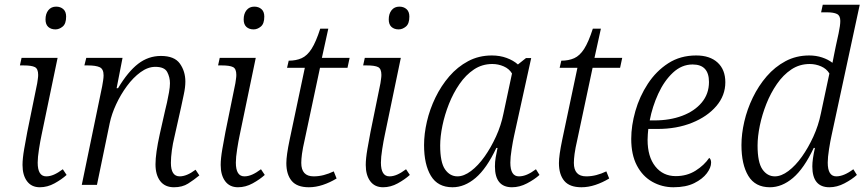

<svg xmlns="http://www.w3.org/2000/svg" viewBox="-20 -780 3647 810"><path d="M214 -656Q195 -656 183.5 -666.5Q172 -677 172 -698Q172 -722 184 -737Q196 -752 217 -752Q235 -752 247 -741.5Q259 -731 259 -710Q259 -680 244.5 -668Q230 -656 214 -656ZM148 10Q113 10 94 -15.5Q75 -41 75 -84Q75 -111 82 -151.5Q89 -192 95 -223L137 -429Q138 -437 139.5 -446.5Q141 -456 141 -464Q141 -490 127 -497Q113 -504 80 -504H64L71 -536H223L155 -209Q150 -186 144.5 -151Q139 -116 139 -94Q139 -36 175 -36Q191 -36 208 -43.5Q225 -51 245 -66L261 -42Q240 -23 210 -6.5Q180 10 148 10Z M714 10Q676 10 656 -16Q636 -42 636 -87Q636 -110 640.5 -141.5Q645 -173 654 -214L677 -316Q680 -327 684.5 -347.5Q689 -368 693 -390.5Q697 -413 697 -429Q697 -454 685.5 -476Q674 -498 635 -498Q604 -498 573 -475.5Q542 -453 515.5 -417Q489 -381 470 -340Q451 -299 443 -261L389 0H325L411 -416Q413 -427 415 -440Q417 -453 417 -462Q417 -489 400.5 -496.5Q384 -504 351 -504H336L344 -536H497L472 -408H478Q520 -478 563 -511Q606 -544 659 -544Q716 -544 739 -511.5Q762 -479 762 -436Q762 -412 755.5 -382Q749 -352 744 -328L716 -203Q709 -175 705 -145.5Q701 -116 701 -93Q701 -36 738 -36Q768 -36 805 -64L821 -40Q798 -21 773.5 -5.5Q749 10 714 10Z M1050 -656Q1031 -656 1019.5 -666.5Q1008 -677 1008 -698Q1008 -722 1020 -737Q1032 -752 1053 -752Q1071 -752 1083 -741.5Q1095 -731 1095 -710Q1095 -680 1080.5 -668Q1066 -656 1050 -656ZM984 10Q949 10 930 -15.5Q911 -41 911 -84Q911 -111 918 -151.5Q925 -192 931 -223L973 -429Q974 -437 975.5 -446.5Q977 -456 977 -464Q977 -490 963 -497Q949 -504 916 -504H900L907 -536H1059L991 -209Q986 -186 980.5 -151Q975 -116 975 -94Q975 -36 1011 -36Q1027 -36 1044 -43.5Q1061 -51 1081 -66L1097 -42Q1076 -23 1046 -6.5Q1016 10 984 10Z M1283 10Q1233 10 1210.5 -17Q1188 -44 1188 -92Q1188 -124 1202 -191L1266 -494H1191L1198 -524Q1229 -524 1252.5 -534.5Q1276 -545 1294.5 -574Q1313 -603 1331 -659H1365L1338 -536H1455L1446 -494H1330L1266 -193Q1257 -154 1254 -131Q1251 -108 1251 -93Q1251 -36 1303 -36Q1325 -36 1346 -41.5Q1367 -47 1388 -57L1400 -27Q1372 -10 1342 0Q1312 10 1283 10Z M1662 -656Q1643 -656 1631.5 -666.5Q1620 -677 1620 -698Q1620 -722 1632 -737Q1644 -752 1665 -752Q1683 -752 1695 -741.5Q1707 -731 1707 -710Q1707 -680 1692.5 -668Q1678 -656 1662 -656ZM1596 10Q1561 10 1542 -15.5Q1523 -41 1523 -84Q1523 -111 1530 -151.5Q1537 -192 1543 -223L1585 -429Q1586 -437 1587.5 -446.5Q1589 -456 1589 -464Q1589 -490 1575 -497Q1561 -504 1528 -504H1512L1519 -536H1671L1603 -209Q1598 -186 1592.5 -151Q1587 -116 1587 -94Q1587 -36 1623 -36Q1639 -36 1656 -43.5Q1673 -51 1693 -66L1709 -42Q1688 -23 1658 -6.5Q1628 10 1596 10Z M1889 10Q1827 10 1798 -38Q1769 -86 1769 -168Q1769 -215 1781 -267Q1793 -319 1817 -368.5Q1841 -418 1875.5 -458Q1910 -498 1955 -522Q2000 -546 2055 -546Q2089 -546 2117.5 -535.5Q2146 -525 2165 -508L2199 -535H2221L2149 -208Q2144 -186 2138.5 -151Q2133 -116 2133 -94Q2133 -36 2169 -36Q2186 -36 2203.5 -43.5Q2221 -51 2241 -66L2256 -42Q2235 -23 2203.5 -6.5Q2172 10 2140 10Q2068 10 2068 -78Q2068 -97 2071 -115Q2074 -133 2079 -156H2074Q2033 -69 1986.5 -29.5Q1940 10 1889 10ZM1910 -36Q1937 -36 1967 -58.5Q1997 -81 2024 -119Q2051 -157 2072.5 -204Q2094 -251 2104 -301L2140 -470Q2128 -490 2105 -500Q2082 -510 2057 -510Q2014 -510 1979.5 -487Q1945 -464 1918.5 -425.5Q1892 -387 1874 -341.5Q1856 -296 1846.5 -250Q1837 -204 1837 -166Q1837 -95 1857.5 -65.5Q1878 -36 1910 -36Z M2433 10Q2383 10 2360.5 -17Q2338 -44 2338 -92Q2338 -124 2352 -191L2416 -494H2341L2348 -524Q2379 -524 2402.5 -534.5Q2426 -545 2444.5 -574Q2463 -603 2481 -659H2515L2488 -536H2605L2596 -494H2480L2416 -193Q2407 -154 2404 -131Q2401 -108 2401 -93Q2401 -36 2453 -36Q2475 -36 2496 -41.5Q2517 -47 2538 -57L2550 -27Q2522 -10 2492 0Q2462 10 2433 10Z M2821 10Q2773 10 2732 -13Q2691 -36 2667 -81.5Q2643 -127 2643 -194Q2643 -250 2660.5 -311.5Q2678 -373 2713 -426.5Q2748 -480 2799 -513Q2850 -546 2917 -546Q2975 -546 3007.5 -516Q3040 -486 3040 -433Q3040 -377 3002 -332.5Q2964 -288 2899.5 -262Q2835 -236 2754 -236H2715Q2714 -227 2713 -214Q2712 -201 2712 -190Q2712 -119 2744.5 -78Q2777 -37 2831 -37Q2878 -37 2914.5 -60Q2951 -83 2972 -114Q2980 -108 2980 -94Q2980 -73 2962 -49Q2944 -25 2909 -7.5Q2874 10 2821 10ZM2741 -272Q2806 -272 2858 -291.5Q2910 -311 2940.5 -347.5Q2971 -384 2971 -434Q2971 -508 2902 -508Q2856 -508 2819 -473.5Q2782 -439 2757 -384.5Q2732 -330 2721 -272Z M3228 10Q3166 10 3137 -38Q3108 -86 3108 -168Q3108 -215 3120 -267Q3132 -319 3156 -368.5Q3180 -418 3214.5 -458Q3249 -498 3294 -522Q3339 -546 3394 -546Q3423 -546 3448.5 -537.5Q3474 -529 3492 -515Q3495 -531 3499 -550.5Q3503 -570 3506 -585L3518 -640Q3525 -673 3525 -692Q3525 -714 3511 -721Q3497 -728 3469 -728H3444L3451 -760H3607L3488 -208Q3483 -186 3477.5 -151Q3472 -116 3472 -94Q3472 -36 3508 -36Q3540 -36 3580 -66L3595 -42Q3574 -23 3542.5 -6.5Q3511 10 3479 10Q3407 10 3407 -78Q3407 -108 3418 -156H3413Q3372 -69 3325.5 -29.5Q3279 10 3228 10ZM3249 -36Q3276 -36 3306 -58.5Q3336 -81 3363 -119Q3390 -157 3411.5 -204Q3433 -251 3443 -301L3479 -470Q3467 -490 3444 -500Q3421 -510 3396 -510Q3353 -510 3318.5 -487Q3284 -464 3257.5 -425.5Q3231 -387 3213 -341.5Q3195 -296 3185.5 -250Q3176 -204 3176 -166Q3176 -95 3196.5 -65.5Q3217 -36 3249 -36Z"/></svg>

Font: Noto Serif Light
Style: Italic
Weight: 300
Italic angle: -12°
Designer: Monotype Design Team
Foundry: Monotype Imaging Inc.
Version: Version 2.013